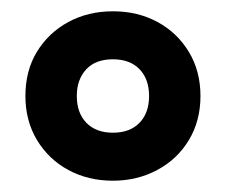

<svg xmlns="http://www.w3.org/2000/svg" viewBox="-20 -744 401 340"><path d="M180 -424Q136 -424 101 -443Q66 -462 45.5 -496Q25 -530 25 -574Q25 -619 45.5 -652.5Q66 -686 101 -705Q136 -724 180 -724Q224 -724 259 -705Q294 -686 314.5 -652Q335 -618 335 -574Q335 -530 314.5 -496Q294 -462 258.5 -443Q223 -424 180 -424ZM180 -509Q210 -509 227 -526.5Q244 -544 244 -574Q244 -604 227 -621.5Q210 -639 180 -639Q149 -639 132.5 -621Q116 -603 116 -574Q116 -544 133 -526.5Q150 -509 180 -509Z"/></svg>

Font: Noto Sans ExtraCondensed ExtraBold
Style: Italic
Weight: 800
Width: 2
Italic angle: -12°
Designer: Monotype Design Team
Foundry: Monotype Imaging Inc.
Version: Version 2.013; ttfautohint (v1.8.4.7-5d5b)